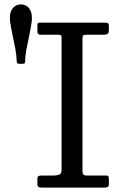

<svg xmlns="http://www.w3.org/2000/svg" viewBox="-20 -853 560 873"><path d="M124 -754Q125 -759.5 125 -763.5Q125 -767.5 125 -772Q125 -801.5 111 -817.2Q97 -833 75 -833Q53.5 -833 39.2 -817.2Q25 -801.5 25 -772Q25 -767.5 25.2 -763.5Q25.5 -759.5 26 -754Q31.5 -719 38 -688.8Q44.5 -658.5 49.8 -630.5Q55 -602.5 56 -574.5Q56.5 -568.5 58.5 -565.8Q60.5 -563 67 -563H82Q88.5 -563 91.2 -564.5Q94 -566 94 -572Q95 -600.5 100.2 -628.8Q105.5 -657 112.2 -687.8Q119 -718.5 124 -754ZM355 -677Q355 -689.5 358.5 -692.2Q362 -695 374 -695H454Q463.5 -695 469.2 -699Q475 -703 475 -716V-733Q475 -744.5 471.8 -747.2Q468.5 -750 457 -750H165Q156.5 -750 153.2 -748.5Q150 -747 150 -737V-710Q150 -702 153.8 -698.5Q157.5 -695 167 -695H245Q256.5 -695 258.2 -691.5Q260 -688 260 -678V-80Q260 -63 249.5 -59Q239 -55 226 -55H173Q159 -55 154.5 -52Q150 -49 150 -41V-16Q150 -6.5 154.8 -3.2Q159.5 0 170 0H455Q465.5 0 470.2 -3.5Q475 -7 475 -16V-39Q475 -46 473 -50.5Q471 -55 464 -55H374Q363 -55 359 -59.8Q355 -64.5 355 -77Z"/></svg>

Font: Besley
Style: Regular
Weight: 400
Designer: Owen Earl
Foundry: indestructible type*
Version: Version 4.000